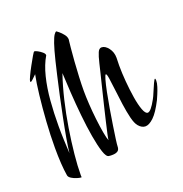

<svg xmlns="http://www.w3.org/2000/svg" viewBox="-134 -845 945 989"><g transform="rotate(-20 339.0 -350.5)"><path d="M143 25Q137 25 122 20.5Q107 16 94 8Q81 0 79 -10Q74 -40 71.5 -79.5Q69 -119 69 -164Q69 -233 74 -307Q79 -381 86.5 -447Q94 -513 103 -556Q94 -547 83 -536.5Q72 -526 69 -526Q66 -526 66 -531Q66 -536 76 -557.5Q86 -579 100 -604.5Q114 -630 125 -649Q136 -668 139 -668Q145 -668 157 -661.5Q169 -655 179.5 -646Q190 -637 190 -629V-628Q165 -586 150.5 -527.5Q136 -469 130.5 -401.5Q125 -334 125 -264Q125 -225 126.5 -187Q128 -149 130 -113Q133 -143 141.5 -192Q150 -241 161.5 -297.5Q173 -354 185 -410.5Q197 -467 208 -513Q219 -559 225 -585Q239 -642 249.5 -672.5Q260 -703 268 -714.5Q276 -726 281 -726Q282 -726 293.5 -716.5Q305 -707 316 -693Q327 -679 327 -664Q327 -663 326.5 -661.5Q326 -660 326 -658Q325 -650 322 -620Q319 -590 316 -548.5Q313 -507 311 -464.5Q309 -422 309 -389Q309 -359 311.5 -317Q314 -275 319 -232Q324 -189 330 -155Q336 -121 342 -107Q342 -113 347.5 -138.5Q353 -164 362 -202Q371 -240 381.5 -284Q392 -328 402.5 -370Q413 -412 421 -445Q429 -478 433 -495Q442 -533 450 -551Q458 -569 471 -569Q491 -569 508.5 -546Q526 -523 526 -492Q526 -482 525.5 -471.5Q525 -461 525 -450Q525 -410 529 -362Q533 -314 540 -270.5Q547 -227 557.5 -199Q568 -171 581 -171Q598 -171 628 -226Q635 -238 644.5 -261.5Q654 -285 663 -304Q672 -323 675 -323Q678 -323 678 -311Q678 -298 672 -279Q666 -260 658.5 -242.5Q651 -225 647 -216Q617 -157 591.5 -133Q566 -109 546 -109Q526 -109 509 -129Q496 -144 487.5 -179Q479 -214 473 -257Q467 -300 462.5 -339.5Q458 -379 454 -405Q450 -431 445 -431Q441 -431 434 -406.5Q427 -382 419 -342.5Q411 -303 403.5 -258Q396 -213 389.5 -171Q383 -129 379 -99.5Q375 -70 375 -62Q375 -43 364 -36Q353 -29 335 -29Q331 -29 326 -29Q321 -29 316 -30Q302 -31 290.5 -66Q279 -101 269.5 -156.5Q260 -212 253.5 -276.5Q247 -341 243 -403.5Q239 -466 237 -513Q216 -452 199 -380.5Q182 -309 170.5 -237Q159 -165 152.5 -100Q146 -35 146 14Q146 22 147 24Q147 25 143 25Z"/></g></svg>

Font: Comforter
Style: Regular
Weight: 400
Designer: Robert E. Leuschke
Foundry: Robert E. Leuschke
Version: Version 1.013; ttfautohint (v1.8.3)